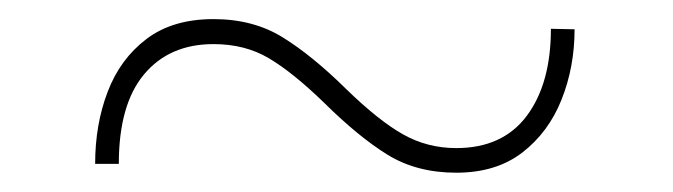

<svg xmlns="http://www.w3.org/2000/svg" viewBox="-20 -398 708 202"><path d="M584.5 -367.2Q584.5 -327.6 570.8 -293.2Q557.1 -258.8 529.5 -237.5Q502 -216.3 460 -216.3Q418.5 -216.3 387.9 -235.1Q357.4 -253.9 321.3 -289.6Q288.1 -321.8 262.9 -336.7Q237.8 -351.6 204.6 -351.6Q158.2 -351.6 131.6 -319.8Q105 -288.1 105 -225.6H80.1Q80.1 -267.1 93.3 -301.5Q106.4 -335.9 134 -356.9Q161.6 -377.9 204.6 -377.9Q246.6 -377.9 277.6 -358.6Q308.6 -339.4 343.8 -304.7Q378.4 -271 404.1 -256.6Q429.7 -242.2 460 -242.2Q508.8 -242.2 534.2 -276.1Q559.6 -310.1 559.6 -367.7Z"/></svg>

Font: Robert Sans Thin
Style: Regular
Weight: 100
Designer: Christian Robertson (extended by Adam Twardoch)
Foundry: Google
Version: Version 12.135;April 2, 2019;FontCreator 11.5.0.2425 64-bit;